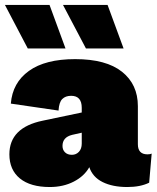

<svg xmlns="http://www.w3.org/2000/svg" viewBox="-22 -750 636 780"><path d="M244.1 -553.2H90.8L-2 -730H179.2ZM480 -553.2H327.1L233.9 -730H415ZM310.1 -312Q310.1 -360.8 267.1 -360.8Q244.1 -360.8 231 -347.7Q217.8 -334.5 215.8 -300.8L22 -329.1Q28.8 -414.1 95.5 -461.9Q162.1 -509.8 283.2 -509.8Q409.2 -509.8 473.6 -458.5Q538.1 -407.2 538.1 -318.8V-164.1Q538.1 -123 577.1 -123Q588.4 -123 594.2 -126L584 -7.8Q548.3 9.8 495.1 9.8Q435.5 9.8 395 -10.3Q354.5 -30.3 340.8 -70.8Q320.3 -34.2 277.6 -12.2Q234.9 9.8 180.2 9.8Q101.6 9.8 58.8 -25.1Q16.1 -60.1 16.1 -123Q16.1 -231.9 151.9 -259.8L310.1 -293ZM231.9 -157.2Q231.9 -141.1 242.2 -131.1Q252.4 -121.1 270 -121.1Q287.1 -121.1 298.6 -133.3Q310.1 -145.5 310.1 -167V-210.9L271 -202.1Q231.9 -192.4 231.9 -157.2Z"/></svg>

Font: Work Sans Black
Style: Regular
Weight: 900
Designer: Wei Huang
Foundry: Wei Huang
Version: Version 2.012